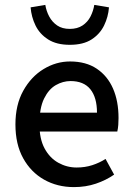

<svg xmlns="http://www.w3.org/2000/svg" viewBox="-20 -752 541 784"><path d="M282 12Q214 12 160 -18.5Q106 -49 74.5 -106Q43 -163 43 -244Q43 -324 75 -381.5Q107 -439 158 -470Q209 -501 266 -501Q331 -501 375 -471.5Q419 -442 441.5 -390.5Q464 -339 464 -270Q464 -256 463 -242Q462 -228 459 -215H115V-292H376Q376 -354 349 -387.5Q322 -421 268 -421Q237 -421 208 -404.5Q179 -388 160 -349.5Q141 -311 141 -245Q141 -185 162 -146Q183 -107 218 -87.5Q253 -68 293 -68Q327 -68 356.5 -77.5Q386 -87 411 -103L446 -39Q413 -16 371.5 -2Q330 12 282 12ZM265 -569Q211 -569 176.5 -591Q142 -613 125 -648Q108 -683 105 -722L165 -732Q169 -707 181 -684.5Q193 -662 213.5 -648Q234 -634 265 -634Q296 -634 317 -648Q338 -662 349.5 -684.5Q361 -707 365 -732L425 -722Q422 -683 405 -648Q388 -613 354 -591Q320 -569 265 -569Z"/></svg>

Font: Source Sans 3 Medium
Style: Regular
Weight: 500
Designer: Paul D. Hunt
Foundry: Adobe
Version: Version 3.052;hotconv 1.1.0;makeotfexe 2.6.0